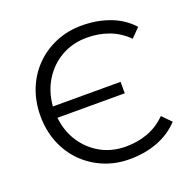

<svg xmlns="http://www.w3.org/2000/svg" viewBox="-126 -831 959 962"><g transform="rotate(-20 353.5 -350.0)"><path d="M407 6Q333 6 269.5 -20.5Q206 -47 158.5 -95Q111 -143 85 -208Q59 -273 59 -350Q59 -427 85 -492Q111 -557 158.5 -605Q206 -653 269.5 -679.5Q333 -706 407 -706Q488 -706 556.5 -680.5Q625 -655 672 -603L626 -556Q582 -600 527.5 -620Q473 -640 411 -640Q335 -640 274.5 -605.5Q214 -571 177 -511Q140 -451 134 -374H495V-313H136Q144 -239 181.5 -182Q219 -125 278 -92.5Q337 -60 411 -60Q473 -60 527.5 -80Q582 -100 626 -144L672 -97Q625 -46 556.5 -20Q488 6 407 6Z"/></g></svg>

Font: Montserrat
Style: Regular
Weight: 400
Designer: Julieta Ulanovsky
Foundry: Julieta Ulanovsky
Version: Version 9.000; ttfautohint (v1.8.4.7-5d5b)